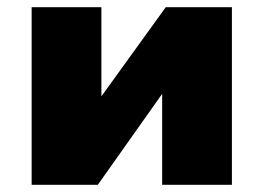

<svg xmlns="http://www.w3.org/2000/svg" viewBox="-20 -514 733 534"><path d="M68 -494H262V-246L441 -494H625V0H431V-253L252 0H68Z"/></svg>

Font: Nunito Sans Heavy
Style: Regular
Weight: 400
Designer: Vernon Adams
Foundry: Vernon Adams
Version: Version 2.500